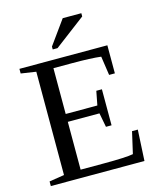

<svg xmlns="http://www.w3.org/2000/svg" viewBox="-125 -947 861 1036"><g transform="rotate(-15 305.5 -429.0)"><path d="M28.8 -25.9 112.8 -39.1V-616.2L28.8 -628.9V-654.8H520V-498H487.8L472.2 -604Q417.5 -610.8 314 -610.8H207V-355H383.8L398.9 -433.1H430.2V-231.9H398.9L383.8 -311H207V-43.9H335.9Q461.9 -43.9 501 -51.8L528.8 -172.9H561L551.8 0H28.8ZM229.5 -709.5V-725.6L325.2 -858.4H429.2V-840.3L256.3 -709.5Z"/></g></svg>

Font: Liberation Serif
Style: Regular
Weight: 400
Designer: Steve Matteson
Foundry: Ascender Corporation
Version: Version 2.1.5